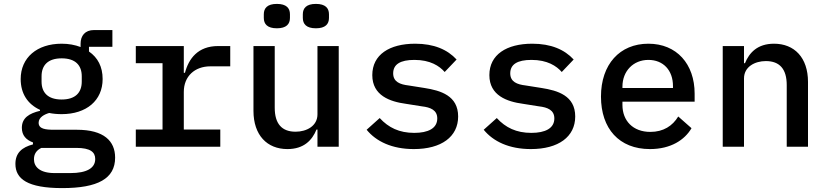

<svg xmlns="http://www.w3.org/2000/svg" viewBox="-20 -752 4240 984"><path d="M570 56C570 -29 513 -87 374 -87H258C213 -87 178 -91 178 -123C178 -151 208 -166 232 -173C252 -169 273 -167 296 -167C423 -167 506 -237 506 -347C506 -410 481 -457 436 -488V-512H556V-598H462C415 -598 393 -568 393 -528V-511C364 -522 332 -528 296 -528C169 -528 86 -456 86 -347C86 -272 122 -218 185 -189V-184C130 -171 92 -148 92 -97C92 -58 114 -35 149 -22V-12C92 3 59 32 59 88C59 165 121 212 299 212C482 212 570 163 570 56ZM468 63C468 110 424 135 341 135H260C184 135 154 103 154 64C154 37 167 18 192 6H371C444 6 468 28 468 63ZM296 -242C225 -242 193 -278 193 -334V-361C193 -417 225 -453 296 -453C367 -453 399 -417 399 -361V-334C399 -278 367 -242 296 -242Z M676 0H1109V-88H922V-281C922 -361 978 -412 1058 -412H1160V-516H1098C994 -516 947 -451 928 -379H922V-516H676V-428H813V-88H676Z M1399 -607C1448 -607 1466 -629 1466 -660V-679C1466 -710 1448 -732 1399 -732C1350 -732 1332 -710 1332 -679V-660C1332 -629 1350 -607 1399 -607ZM1599 -607C1648 -607 1666 -629 1666 -660V-679C1666 -710 1648 -732 1599 -732C1550 -732 1532 -710 1532 -679V-660C1532 -629 1550 -607 1599 -607ZM1607 0H1716V-516H1607V-166C1607 -106 1551 -77 1495 -77C1424 -77 1388 -118 1388 -200V-516H1279V-184C1279 -59 1349 12 1453 12C1538 12 1580 -34 1602 -88H1607Z M2101 12C2242 12 2328 -51 2328 -155C2328 -262 2238 -288 2156 -301L2074 -314C2031 -319 1995 -332 1995 -376C1995 -422 2031 -445 2104 -445C2185 -445 2232 -414 2259 -383L2320 -447C2273 -498 2204 -528 2108 -528C1976 -528 1888 -472 1888 -367C1888 -262 1979 -231 2060 -220L2142 -207C2186 -202 2221 -188 2221 -145C2221 -94 2174 -71 2103 -71C2026 -71 1971 -98 1926 -147L1859 -87C1908 -27 1989 12 2101 12Z M2701 12C2842 12 2928 -51 2928 -155C2928 -262 2838 -288 2756 -301L2674 -314C2631 -319 2595 -332 2595 -376C2595 -422 2631 -445 2704 -445C2785 -445 2832 -414 2859 -383L2920 -447C2873 -498 2804 -528 2708 -528C2576 -528 2488 -472 2488 -367C2488 -262 2579 -231 2660 -220L2742 -207C2786 -202 2821 -188 2821 -145C2821 -94 2774 -71 2703 -71C2626 -71 2571 -98 2526 -147L2459 -87C2508 -27 2589 12 2701 12Z M3311 12C3418 12 3489 -35 3524 -95L3456 -155C3427 -107 3380 -76 3313 -76C3224 -76 3170 -133 3170 -214V-231H3540V-272C3540 -424 3448 -528 3303 -528C3156 -528 3060 -422 3060 -257C3060 -93 3153 12 3311 12ZM3303 -445C3379 -445 3429 -392 3429 -311V-301H3170V-308C3170 -388 3226 -445 3303 -445Z M3793 0V-350C3793 -410 3849 -439 3905 -439C3976 -439 4012 -398 4012 -316V0H4121V-332C4121 -457 4051 -528 3947 -528C3862 -528 3820 -482 3798 -428H3793V-516H3684V0Z"/></svg>

Font: IBM Mono Medium
Style: Regular
Weight: 500
Monospace: yes
Designer: Mike Abbink, Paul van der Laan, Pieter van Rosmalen
Foundry: Bold Monday
Version: Version 2.3